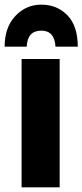

<svg xmlns="http://www.w3.org/2000/svg" viewBox="-46 -807 355 827"><path d="M-26 -606H69Q72 -675 132 -675Q189 -675 193 -606H289Q289 -695 244.5 -741Q200 -787 132 -787Q66 -787 20 -738Q-26 -689 -26 -606ZM211 -553H47V0H211Z"/></svg>

Font: Noto Sans Display Condensed Black
Style: Regular
Weight: 900
Width: 3
Designer: Monotype Design team
Foundry: Monotype Imaging Inc.
Version: 1.000